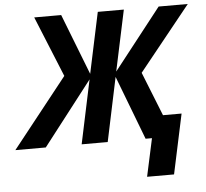

<svg xmlns="http://www.w3.org/2000/svg" viewBox="-121 -778 1129 1050"><g transform="rotate(-5 443.5 -253.0)"><path d="M-61 0 241 -381 105 -714H253L383 -380L454 -714H597L526 -380L788 -714H948L664 -361L760 -120H862L792 208H644L689 0H654L520 -351L446 0H303L377 -350L106 0Z"/></g></svg>

Font: BC Sans
Style: Bold Italic
Weight: 700
Italic angle: -12°
Designer: Monotype Design Team
Province of B.C.
Foundry: Monotype Imaging Inc.
Version: Version 2.000;GOOG;noto-source:20170915:90ef993387c0